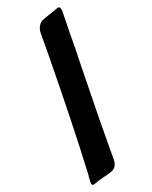

<svg xmlns="http://www.w3.org/2000/svg" viewBox="-247 -776 641 811"><g transform="rotate(-30 74.0 -370.5)"><path d="M-20 -13 -39 -10Q-43 -9 -46 -9H-48Q-56 -9 -56 -18Q-56 -19 -54 -31V-30Q-51 -45 -47 -56Q4 -280 61 -583L78 -676Q81 -693 92.5 -705.5Q104 -718 119 -720Q121 -720 188 -731L191 -732H194Q204 -732 204 -718Q204 -710 203 -708L185 -617Q172 -543 158 -478Q111 -245 78 -58Q71 -21 37 -18L29 -17Q-6 -15 -20 -13Z"/></g></svg>

Font: Bangerz Fix
Style: Regular
Weight: 400
Designer: vernon adams
Foundry: Vernon Adams
Version: Version 2.10;December 28, 2023;FontCreator 13.0.0.2683 64-bi